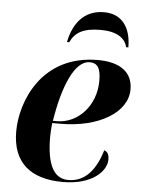

<svg xmlns="http://www.w3.org/2000/svg" viewBox="-54 -804 634 857"><g transform="rotate(5 262.5 -375.5)"><path d="M224 -614H234C255 -659 292 -681 370 -681C440 -681 480 -655 489 -614H499C499 -703 458 -761 378 -761C283 -761 239 -691 224 -614ZM260 10C393 10 454 -57 454 -107C454 -132 445 -143 432 -147C406 -61 361 -1 283 -1C221 -1 186 -56 186 -187C186 -200 188 -233 190 -248H227C398 -248 525 -324 525 -428C525 -506 467 -546 369 -546C117 -546 33 -331 33 -197C33 -57 115 10 260 10ZM209 -258H192C217 -415 266 -533 333 -533C366 -533 383 -514 383 -454C383 -343 305 -258 209 -258Z"/></g></svg>

Font: Noto Serif Display
Style: Bold Italic
Weight: 700
Italic angle: -12°
Designer: Monotype Design Team
Foundry: Monotype Imaging Inc.
Version: Version 2.009